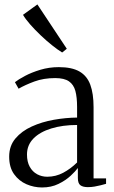

<svg xmlns="http://www.w3.org/2000/svg" viewBox="-20 -839 517 868"><path d="M170 8.5Q133.5 8.5 99.5 -6.2Q65.5 -21 43.5 -51.8Q21.5 -82.5 21.5 -131Q21.5 -179.5 49.8 -213Q78 -246.5 123.8 -267.2Q169.5 -288 223.5 -297.5Q277.5 -307 328.5 -307.5V-355.5Q328.5 -399 320.8 -427.8Q313 -456.5 291.8 -471.2Q270.5 -486 229.5 -486Q177 -486 135.2 -470.5Q93.5 -455 64 -438L47.5 -467.5Q62.5 -479.5 92.5 -495.5Q122.5 -511.5 162.2 -523.5Q202 -535.5 246 -535.5Q305 -535.5 339.2 -515.8Q373.5 -496 388.2 -456Q403 -416 403 -354.5V-32.5H459.5V-8Q449 -5 435.5 -1.5Q422 2 407.2 4.5Q392.5 7 377 7Q355 7 343.5 -1.5Q332 -10 332 -34.5V-79.5Q322 -65.5 299.5 -44.5Q277 -23.5 244.2 -7.5Q211.5 8.5 170 8.5ZM193.5 -40Q232 -40 265.8 -58Q299.5 -76 328.5 -104.5V-274Q263 -274 211.8 -258.2Q160.5 -242.5 131.2 -212.8Q102 -183 102 -140.5Q102 -107.5 114.5 -85Q127 -62.5 148 -51.2Q169 -40 193.5 -40ZM260.5 -602Q241.5 -613.5 215.8 -634Q190 -654.5 163.8 -679.5Q137.5 -704.5 116.2 -728.8Q95 -753 84 -772L149 -819L282 -618.5L261.5 -602Z"/></svg>

Font: Merriweather 96pt Light
Style: Regular
Weight: 300
Version: Version 2.100